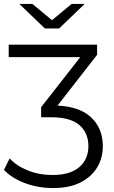

<svg xmlns="http://www.w3.org/2000/svg" viewBox="-42 -751 576 971"><path d="M226 200Q149 200 82.5 174.5Q16 149 -22 108L7 50Q40 87 97.5 110.5Q155 134 224 134Q312 134 358.5 94.5Q405 55 405 -12Q405 -79 359.5 -118.5Q314 -158 216 -158H166V-209L364 -462H2V-525H449V-474L249 -217Q358 -212 416 -160Q478 -104 478 -12Q478 48 449.5 95.5Q421 143 365.5 171.5Q310 200 226 200ZM185 -607 56 -731H122L221 -649L320 -731H386L257 -607Z"/></svg>

Font: Modern
Style: Small
Weight: 400
Designer: Julieta Ulanovsky
Foundry: Julieta Ulanovsky
Version: Version 8.000